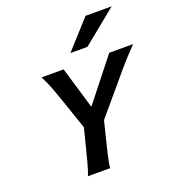

<svg xmlns="http://www.w3.org/2000/svg" viewBox="-170 -1114 1131 1246"><g transform="rotate(-20 395.5 -491.5)"><path d="M158.7 -705.6H311L423.8 -326.2L318.8 -270.5L235.4 -514.6Q219.2 -562.5 202.6 -607.2Q186 -651.9 158.7 -705.6ZM626 -705.6H790.5Q751.5 -665 723.1 -633.8Q694.8 -602.5 670.9 -574.5Q647 -546.4 620.6 -514.6L414.1 -270.5L326.2 -326.2ZM376 0H222.2Q234.4 -28.8 249 -84Q263.7 -139.2 281.7 -210.4L313 -335.9H452.1L420.9 -210.4Q402.8 -139.2 390.1 -84Q377.4 -28.8 376 0ZM563.5 -983.4H743.7L505.9 -790H388.7Z"/></g></svg>

Font: Andika
Style: Bold Italic
Weight: 700
Italic angle: -14°
Designer: Victor Gaultney, Annie Olsen, Julie Remington, Don Collingsworth, Eric Hays, Becca Hirsbrunner
Foundry: SIL International
Version: Version 6.101